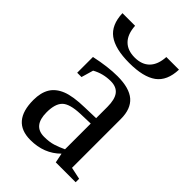

<svg xmlns="http://www.w3.org/2000/svg" viewBox="-209 -769 861 861"><g transform="rotate(45 222.0 -338.0)"><path d="M227.1 -469.2Q302.2 -469.2 337.6 -438.5Q373 -407.7 373 -344.2V-34.2L430.2 -22V0H304.2L294.9 -45.9Q239.3 9.8 152.8 9.8Q35.2 9.8 35.2 -127Q35.2 -172.9 53 -202.9Q70.8 -232.9 109.9 -248.8Q148.9 -264.6 223.1 -266.1L292 -268.1V-339.8Q292 -387.2 274.7 -409.7Q257.3 -432.1 221.2 -432.1Q172.4 -432.1 131.8 -409.2L115.2 -352.1H87.9V-452.1Q167 -469.2 227.1 -469.2ZM292 -233.9 228 -231.9Q162.6 -229.5 139.4 -206.5Q116.2 -183.6 116.2 -129.9Q116.2 -43.9 186 -43.9Q219.2 -43.9 243.4 -51.5Q267.6 -59.1 292 -70.8ZM221.7 -547.9Q132.3 -547.9 88.6 -580.1Q44.9 -612.3 42.5 -684.6H122.6Q125.5 -634.3 150.9 -608.4Q176.3 -582.5 221.7 -582.5Q267.1 -582.5 292.5 -608.4Q317.9 -634.3 320.8 -684.6H400.9Q398.4 -611.8 354.7 -579.8Q311 -547.9 221.7 -547.9Z"/></g></svg>

Font: Liberation Serif
Style: Regular
Weight: 400
Designer: Steve Matteson
Foundry: Ascender Corporation
Version: Version 2.1.5